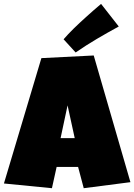

<svg xmlns="http://www.w3.org/2000/svg" viewBox="-36 -987 696 996"><path d="M640.6 -42 398.4 -10.7 369.1 -121.1H257.8L233.4 -10.7L-15.6 -35.2L178.7 -685.5L450.2 -699.2ZM351.6 -270.5 314.5 -440.4 278.3 -270.5ZM580.1 -849.6Q522 -817.9 466.8 -785.4Q411.6 -752.9 356.4 -714.8L293.9 -783.2Q303.7 -794.9 317.4 -809.3Q331.1 -823.7 346.4 -838.9Q361.8 -854 378.4 -869.4Q395 -884.8 410.6 -898.9Q447.8 -932.6 488.3 -966.8Z"/></svg>

Font: Luckiest Guy
Style: Regular
Weight: 400
Designer: Astigmatic (AOETI)
Foundry: Astigmatic (AOETI)
Version: Version 1.000